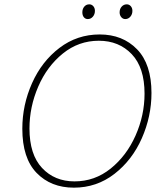

<svg xmlns="http://www.w3.org/2000/svg" viewBox="-20 -859 774 886"><path d="M83 -265Q83 -375 128 -475.5Q173 -576 254.5 -638Q336 -700 440 -700Q546 -700 612.5 -631.5Q679 -563 679 -430Q679 -322 634.5 -221Q590 -120 508 -56.5Q426 7 321 7Q215 7 149 -61Q83 -129 83 -265ZM647 -427Q647 -547 588 -609Q529 -671 436 -671Q343 -671 270 -612Q197 -553 156.5 -459.5Q116 -366 116 -266Q116 -146 174 -84Q232 -22 324 -22Q417 -22 490.5 -81Q564 -140 605.5 -233.5Q647 -327 647 -427ZM360 -802Q360 -818 369 -828.5Q378 -839 392 -839Q403 -839 410.5 -830.5Q418 -822 418 -809Q418 -793 408.5 -782Q399 -771 385 -771Q374 -771 367 -779.5Q360 -788 360 -802ZM532 -802Q532 -818 541.5 -828.5Q551 -839 565 -839Q576 -839 583.5 -830.5Q591 -822 591 -809Q591 -793 581.5 -782Q572 -771 558 -771Q547 -771 539.5 -780Q532 -789 532 -802Z"/></svg>

Font: Bitter Pro ExtraLight
Style: Italic
Weight: 275
Italic angle: -9°
Designer: Sol Matas, and Bitter project Authors
Foundry: Sol Matas
Version: Version 1.010